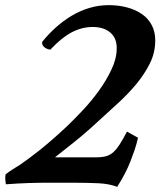

<svg xmlns="http://www.w3.org/2000/svg" viewBox="-71 -711 636 747"><path d="M290 -606Q247 -606 207.5 -585Q168 -564 125 -518Q121 -518 115 -520Q109 -522 104 -525.5Q99 -529 95.5 -534.5Q92 -540 93 -548Q117 -578 146 -604Q175 -630 207.5 -649.5Q240 -669 276.5 -680Q313 -691 352 -691Q391 -691 424 -682Q457 -673 481.5 -656Q506 -639 519.5 -613Q533 -587 533 -554Q533 -506 512 -464Q491 -422 459 -383.5Q427 -345 388 -309.5Q349 -274 312 -240Q258 -190 216 -157Q174 -124 143 -99H306Q327 -99 342.5 -103.5Q358 -108 370.5 -119.5Q383 -131 395.5 -150.5Q408 -170 423 -199L466 -175Q460 -149 452.5 -127Q445 -105 436 -82Q427 -59 415 -36Q403 -13 385 16Q354 4 312.5 2Q271 0 224 0H151Q119 0 93 0Q67 0 43.5 1Q20 2 -2 3Q-24 4 -48 6Q-50 -5 -50.5 -15Q-51 -25 -49 -33Q-36 -43 -21 -52.5Q-6 -62 7 -70Q24 -82 42.5 -95.5Q61 -109 83.5 -127Q106 -145 132.5 -168Q159 -191 192 -222Q217 -246 250.5 -281.5Q284 -317 313 -357Q342 -397 362.5 -440Q383 -483 383 -522Q384 -562 358.5 -584Q333 -606 290 -606Z"/></svg>

Font: Lusitana
Style: Bold Italic
Weight: 700
Designer: Ana Paula Megda
Foundry: Ana Paula Megda
Version: Version 1.000; ttfautohint (v1.1) -l 8 -r 50 -G 200 -x 14 -D